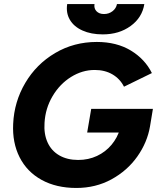

<svg xmlns="http://www.w3.org/2000/svg" viewBox="-20 -920 778 952"><path d="M45.3 -306.1Q50.3 -415.8 105.4 -509Q160.4 -602.2 253.5 -657.1Q346.6 -712 460 -712Q558.3 -712 628.6 -669.5Q698.9 -626.9 733.1 -557.7L594.8 -490.1Q575.2 -529.1 537.7 -551.1Q500.2 -573.1 449.6 -573.1Q387.9 -573.1 332.1 -538.3Q276.3 -503.5 240.6 -443.1Q204.9 -382.7 200.8 -311.1Q196.9 -256.1 215.7 -214.3Q234.4 -172.6 273.8 -149.7Q313.1 -126.9 367.8 -126.9Q418.4 -126.9 460.9 -146.8Q503.5 -166.8 533 -202.1Q562.5 -237.3 575.2 -281.6L723.9 -293.9Q710.3 -213.8 660.8 -143.8Q611.2 -73.7 532.8 -30.8Q454.3 12 358.6 12Q259.1 12 186.4 -28Q113.8 -68 77.2 -140.3Q40.6 -212.6 45.3 -306.1ZM432.3 -380.3H738.2L723.9 -293.9L635.2 -262.8H412.2ZM313.2 -900H448.6Q445 -878.3 458.4 -864.4Q471.8 -850.4 495.7 -850.4Q519.8 -850.4 538 -864.5Q556.2 -878.6 560 -900H695.7Q684.9 -832.6 627.7 -791.1Q570.5 -749.5 489.7 -749.5Q431.6 -749.5 389 -768.7Q346.4 -787.8 326.4 -822Q306.4 -856.2 313.2 -900Z"/></svg>

Font: Oak Sans Light Italic
Style: Regular
Weight: 400
Italic angle: -9.5°
Foundry: Erik Kennedy, Walven
Version: Version 1.000;Glyphs 3.1.2 (3151)